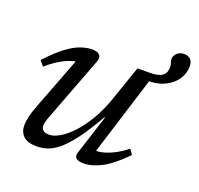

<svg xmlns="http://www.w3.org/2000/svg" viewBox="-107 -700 858 827"><g transform="rotate(20 321.5 -286.0)"><path d="M317.5 -26.5 375.5 -207.5H372.5Q333 -138 300.8 -94.8Q268.5 -51.5 241.2 -28.8Q214 -6 189.5 2Q165 10 140.5 10Q98 10 79 -8.8Q60 -27.5 60 -57.5Q60 -74.5 65.5 -98.5Q71 -122.5 85.5 -159.5L184 -417L197.5 -393Q179 -394 154.5 -386.2Q130 -378.5 103.2 -362.2Q76.5 -346 49.5 -322L30 -345Q73 -392.5 107.8 -418.5Q142.5 -444.5 171.2 -454.5Q200 -464.5 223.5 -464.5Q248.5 -464.5 258.5 -453.5Q268.5 -442.5 259 -418.5L148 -126.5Q143 -113.5 140.2 -102.8Q137.5 -92 137.5 -84Q137.5 -70 146.8 -62.8Q156 -55.5 174.5 -55.5Q195 -55.5 222 -71.2Q249 -87 278 -117.8Q307 -148.5 334.2 -195Q361.5 -241.5 382 -302.5L434.5 -454.5H511.5L382 -39.5L375 -60Q394 -57.5 418 -63.2Q442 -69 469.2 -83Q496.5 -97 523.5 -118.5L540 -95.5Q478.5 -33 434.5 -11.5Q390.5 10 358.5 10Q330.5 10 321 1Q311.5 -8 317.5 -26.5ZM643 -538.5Q643 -507.5 625.2 -480.2Q607.5 -453 574.5 -436Q541.5 -419 497 -419H438.5L449.5 -454.5H489Q531.5 -454.5 548.2 -467.8Q565 -481 565 -506Q565 -517.5 561.5 -526.2Q558 -535 558 -542Q558 -557.5 570.8 -569.5Q583.5 -581.5 603 -581.5Q622 -581.5 632.5 -570.5Q643 -559.5 643 -538.5Z"/></g></svg>

Font: Newsreader 14pt
Style: Italic
Weight: 400
Italic angle: -17°
Designer: Hugues Gentile
Foundry: Production Type
Version: Version 1.003